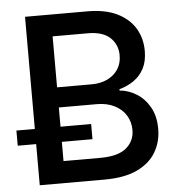

<svg xmlns="http://www.w3.org/2000/svg" viewBox="-52 -777 767 826"><g transform="rotate(-5 331.5 -364.0)"><path d="M86.4 0V-727.5H355.5Q432.6 -727.5 483.9 -702.4Q535.2 -677.2 561 -634.3Q586.9 -591.3 586.9 -536.6Q586.9 -491.7 570.6 -460.7Q554.2 -429.7 526.4 -410.4Q498.5 -391.1 463.9 -381.8V-376Q501.5 -373 536.1 -351.8Q570.8 -330.6 593 -291.7Q615.2 -252.9 615.2 -197.8Q615.2 -141.1 588.4 -96.2Q561.5 -51.3 506.6 -25.6Q451.7 0 366.7 0ZM197.3 -94.7H356Q433.6 -94.7 469 -124.8Q504.4 -154.8 504.4 -202.1Q504.4 -237.3 487.1 -265.4Q469.7 -293.5 437.5 -309.8Q405.3 -326.2 360.4 -326.2H197.3ZM197.3 -413.1H347.2Q384.8 -413.1 414.3 -427Q443.8 -440.9 460.7 -466.6Q477.5 -492.2 477.5 -526.9Q477.5 -573.2 445.6 -603.3Q413.6 -633.3 349.6 -633.3H197.3ZM6.8 -177.7V-243.2H329.6V-177.7Z"/></g></svg>

Font: Inter 18pt Medium
Style: Regular
Weight: 500
Designer: Rasmus Andersson
Foundry: rsms
Version: Version 4.001;git-66647c0bb